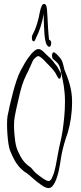

<svg xmlns="http://www.w3.org/2000/svg" viewBox="-20 -908 412 975"><path d="M18 -317C12 -276 19 -172 31 -144C52 -92 73 -54 118 -27C140 -10 153 4 168 15L188 30C199 38 213 47 227 47C233 47 240 44 246 38C265 16 278 -30 285 -76L292 -120C300 -160 310 -195 324 -234C338 -282 346 -332 346 -392C346 -459 326 -508 307 -555C299 -587 298 -600 281 -619C270 -632 266 -635 256 -642C242 -647 241 -615 250 -608C258 -601 262 -598 272 -588C283 -574 285 -566 290 -540C300 -498 310 -453 310 -392C310 -337 304 -288 298 -245C292 -203 282 -172 275 -131C267 -90 261 -42 247 -12C242 1 237 11 227 11C222 11 219 10 213 7C199 0 187 -10 175 -19C161 -28 149 -42 137 -57C113 -73 98 -88 84 -114C64 -151 58 -169 53 -230C50 -265 51 -292 54 -311C57 -331 64 -361 73 -400C87 -463 95 -490 115 -531C127 -552 139 -584 147 -600C151 -608 169 -626 176 -623C191 -617 205 -601 218 -587C236 -568 256 -552 269 -523L275 -513C277 -510 279 -508 281 -508C286 -508 290 -516 290 -526C290 -531 290 -536 288 -539L282 -549C274 -565 270 -572 259 -584C245 -606 227 -619 210 -636C201 -646 189 -657 178 -659C164 -662 141 -639 131 -624C115 -606 97 -572 84 -548C58 -499 31 -384 18 -317ZM142 -716C142 -705 145 -698 151 -698C153 -698 156 -701 158 -704L163 -716C180 -748 194 -791 202 -838V-818C204 -774 203 -686 224 -673C230 -668 237 -669 239 -682C243 -699 235 -704 229 -707V-708C225 -738 223 -787 221 -822C219 -848 220 -877 211 -885C189 -903 182 -841 176 -816C169 -788 161 -762 150 -741L144 -729C142 -725 142 -721 142 -716Z"/></svg>

Font: Stray Cat
Style: UltCn
Weight: 400
Version: Version 1.0